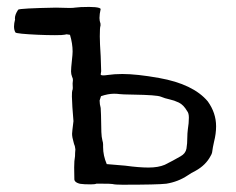

<svg xmlns="http://www.w3.org/2000/svg" viewBox="-20 -520 665 541"><path d="M324.7 0.5Q304.7 0.5 296.9 -1.5Q291 -2.4 270.5 -2.4H251.5Q247.6 -0.5 235.4 -0.5Q216.3 -0.5 206.5 -2L202.6 -2.9Q189.5 -6.8 189.5 -15.1L189 -48.3Q189 -67.4 191.4 -80.1Q191.4 -88.9 192.4 -99.1Q190.9 -109.9 189.9 -111.1Q189 -112.3 187.5 -118.7Q183.1 -133.3 183.1 -143.1Q183.1 -147.9 187 -178.7Q183.1 -223.1 182.6 -248Q182.6 -263.2 183.8 -265.4Q185.1 -267.6 185.1 -272.5L184.6 -284.7L185.5 -294.4Q185.5 -299.3 183.1 -303.7Q180.2 -311 180.2 -318.8Q180.2 -328.1 182.6 -349.6Q184.6 -367.2 184.6 -375Q184.6 -397 177.2 -421.9L168 -423.3Q165.5 -423.3 163.6 -422.4Q157.2 -420.9 134.8 -420.9Q112.3 -420.9 85.7 -422.1Q59.1 -423.3 41.5 -425Q23.9 -426.8 23.4 -428.7Q19.5 -435.5 19.5 -445.3Q19.5 -454.1 22.5 -465.3Q22 -465.8 22 -468.3Q22 -479 31.2 -492.7Q35.6 -496.6 137.7 -498.5Q161.6 -497.6 174.8 -497.6Q188.5 -497.6 190.9 -498.5Q204.6 -500.5 231.4 -500.5Q250.5 -500.5 259.8 -497.6L263.7 -495.1Q260.3 -480 260.3 -469.2Q260.3 -461.4 263.2 -453.1V-447.3Q261.2 -443.8 261.2 -417.5Q261.2 -399.9 263.7 -361.8Q264.6 -341.8 265.1 -319.3L263.7 -310.5Q263.7 -307.6 271 -307.6Q276.9 -307.6 282.2 -308.6Q302.2 -311.5 324.7 -311.5Q365.2 -311.5 428.2 -300.3Q524.4 -283.2 565.4 -234.4Q588.9 -201.7 588.9 -164.1Q588.9 -143.1 583 -120.1Q579.6 -105.5 577.6 -90.3Q576.7 -85.9 573.7 -81.1Q560.1 -54.7 530.8 -38.6Q519.5 -33.2 508.3 -25.4Q481.9 -7.8 448.7 -2.4Q425.3 0.5 324.7 0.5ZM398.4 -47.9Q425.8 -47.9 444.3 -55.7Q467.8 -67.4 488.8 -79.6Q502.9 -87.4 505.4 -101.3Q507.8 -115.2 507.8 -133.3Q507.8 -143.6 509.3 -155.8Q512.2 -173.3 512.2 -188.5Q512.2 -201.2 507.3 -207Q497.1 -224.6 483.9 -231Q470.7 -237.3 457.8 -240Q444.8 -242.7 433.1 -247.6Q421.4 -252.4 355.5 -253.4Q322.3 -253.9 316.4 -254.9Q310.5 -255.9 301.3 -255.9Q284.7 -255.9 264.6 -249L260.7 -236.8Q260.7 -226.6 263.7 -215.8Q264.6 -210.4 265.6 -147.9Q266.1 -133.8 268.6 -124Q270.5 -118.2 270.5 -112.8V-105.5Q270.5 -81.5 280.8 -57.6L333 -53.2Q371.6 -47.9 398.4 -47.9Z"/></svg>

Font: Kurland
Style: Regular
Weight: 400
Designer: GGBot
Version: 0.22